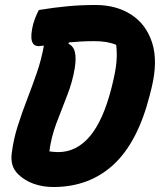

<svg xmlns="http://www.w3.org/2000/svg" viewBox="-20 -740 642 770"><path d="M581 -360Q533 -170 435.5 -80Q338 10 194 10Q151 10 115 -3Q79 -16 53 -41Q35 -59 29.5 -79.5Q24 -100 27 -125Q34 -181 51 -234.5Q68 -288 88.5 -341Q109 -394 127.5 -447.5Q146 -501 156 -557Q140 -555 135 -555Q91 -555 113 -643Q118 -660 123.5 -673.5Q129 -687 136 -700Q198 -710 251.5 -715Q305 -720 363 -720Q446 -720 506 -681.5Q566 -643 590 -569Q614 -495 588 -388ZM178 -133Q186 -132 194.5 -131Q203 -130 213 -130Q287 -130 340.5 -193.5Q394 -257 427 -387L430 -399Q444 -456 447 -491Q450 -526 446 -560Q412 -575 358 -575Q329 -575 304 -573.5Q279 -572 257 -570L254 -565Q275 -555 280.5 -530.5Q286 -506 280 -468Q271 -412 249 -356.5Q227 -301 206 -245Q185 -189 178 -133Z"/></svg>

Font: Recursive Mn Csl St XBd
Style: Italic
Weight: 800
Italic angle: -15°
Monospace: yes
Version: Version 1.079;hotconv 1.0.112;makeotfexe 2.5.65598; ttfautoh